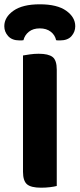

<svg xmlns="http://www.w3.org/2000/svg" viewBox="-37 -866 370 893"><path d="M154 7Q107 7 88.5 -9Q70 -25 70 -67V-608Q81 -610 101.5 -613Q122 -616 143 -616Q188 -616 207.5 -601Q227 -586 227 -542V-1Q216 2 196 4.5Q176 7 154 7ZM148 -734Q117 -734 97.5 -718.5Q78 -703 72 -679Q67 -678 63 -678Q59 -678 54 -678Q19 -678 1 -698Q-17 -718 -17 -744Q-17 -786 25.5 -816Q68 -846 148 -846Q229 -846 271 -816Q313 -786 313 -744Q313 -718 295.5 -698Q278 -678 242 -678Q237 -678 233 -678Q229 -678 224 -679Q219 -703 199 -718.5Q179 -734 148 -734Z"/></svg>

Font: Baloo Thambi 2
Style: Bold
Weight: 700
Designer: Aadarsh Rajan and Ek Type
Foundry: Ek Type
Version: Version 1.640;hotconv 1.0.111;makeotfexe 2.5.65597; ttfautoh